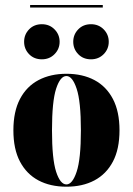

<svg xmlns="http://www.w3.org/2000/svg" viewBox="-20 -718 518 750"><path d="M239.5 11.3Q176.6 11.3 130.2 -13.3Q83.9 -37.9 58.1 -86.7Q32.3 -135.5 32.3 -208.9Q32.3 -282.3 58.1 -331.5Q83.9 -380.6 130.6 -405.2Q177.4 -429.8 239.5 -429.8Q302.4 -429.8 348.8 -405.2Q395.2 -380.6 421 -331.5Q446.8 -282.3 446.8 -208.9Q446.8 -135.5 421 -86.7Q395.2 -37.9 348.8 -13.3Q302.4 11.3 239.5 11.3ZM239.5 2.4Q262.9 2.4 279.4 -47.2Q296 -96.8 296 -208.9Q296 -321.8 279.4 -371.4Q262.9 -421 239.5 -421Q215.3 -421 199.2 -371.4Q183.1 -321.8 183.1 -208.9Q183.1 -96.8 199.2 -47.2Q215.3 2.4 239.5 2.4ZM335.5 -486.3Q304.8 -486.3 285.5 -506.5Q266.1 -526.6 266.1 -554.8Q266.1 -583.1 285.5 -603.2Q304.8 -623.4 335.5 -623.4Q365.3 -623.4 385.1 -603.2Q404.8 -583.1 404.8 -554.8Q404.8 -526.6 385.1 -506.5Q365.3 -486.3 335.5 -486.3ZM143.5 -486.3Q112.9 -486.3 93.5 -506.5Q74.2 -526.6 74.2 -554.8Q74.2 -583.1 93.5 -603.2Q112.9 -623.4 143.5 -623.4Q173.4 -623.4 193.1 -603.2Q212.9 -583.1 212.9 -554.8Q212.9 -526.6 193.1 -506.5Q173.4 -486.3 143.5 -486.3ZM97.6 -688.7V-698.4H381.5V-688.7Z"/></svg>

Font: Playfair 144pt SemiCondensed Black
Style: Regular
Weight: 900
Width: 4
Designer: Claus Eggers Sørensen
Foundry: Claus Eggers Sørensen
Version: Version 2.203